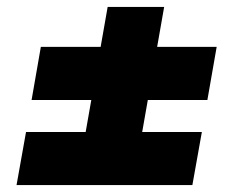

<svg xmlns="http://www.w3.org/2000/svg" viewBox="-20 -646 669 557"><path d="M292.3 -625.8 209.6 -155.4H373.6L456.2 -625.8ZM71.6 -355.8H581.6L608.6 -510.1H98.5ZM28 -109.2H538.1L565.6 -263H55.5Z"/></svg>

Font: Poppins Devanagari Thin
Style: Italic
Weight: 100
Italic angle: -10°
Designer: Ninad Kale (Devanagari), Jonny Pinhorn (Latin)
Foundry: Indian Type Foundry
Version: 4.005